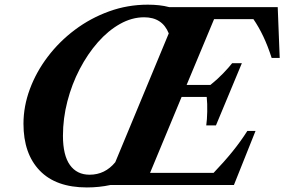

<svg xmlns="http://www.w3.org/2000/svg" viewBox="-20 -792 1218 822"><path d="M352 10.5Q219.5 10.5 150 -61.8Q80.5 -134 80.5 -262Q80.5 -337 107.8 -410.5Q135 -484 184.5 -549.2Q234 -614.5 300.8 -664.5Q367.5 -714.5 446.8 -743.2Q526 -772 613 -772Q638 -772 661 -769.5Q684 -767 704.5 -761.5H1169L1177.5 -544H1143Q1126.5 -595.5 1107.2 -636Q1088 -676.5 1065 -710H896.5L779 -428.5H881Q910.5 -452 935 -477.5Q959.5 -503 974 -521.5H1015.5L904.5 -255H863Q866.5 -279.5 867.2 -313.8Q868 -348 865 -377H757.5L622.5 -52H894.5Q939.5 -99 974.8 -142.5Q1010 -186 1039 -231.5H1074L981.5 0H453Q404.5 10.5 352 10.5ZM363.5 -44Q429.5 -44 473.5 -97.5L702.5 -649Q675 -718 597 -718Q544.5 -718 493.8 -689.5Q443 -661 399 -611Q355 -561 321.2 -496.2Q287.5 -431.5 268.5 -358.2Q249.5 -285 249.5 -210.5Q249.5 -127.5 279.2 -85.8Q309 -44 363.5 -44Z"/></svg>

Font: Libre Caslon Text
Style: Italic
Weight: 400
Italic angle: -22.583°
Designer: Pablo Impallari, Rodrigo Fuenzalida, Katja Schimmel
Foundry: Pablo Impallari, Rodrigo Fuenzalida
Version: Version 2.000